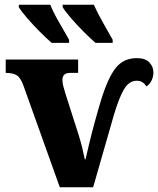

<svg xmlns="http://www.w3.org/2000/svg" viewBox="-20 -786 664 806"><path d="M79 -425Q67 -459 51 -469.5Q35 -480 4 -480V-536H308V-480H275Q242 -480 242 -451Q242 -438 246 -423Q250 -408 255 -392L310 -220Q319 -191 325 -166.5Q331 -142 336 -117H339Q344 -139 353.5 -179Q363 -219 376 -267Q389 -315 403 -362Q433 -460 466 -501Q499 -542 554 -542Q590 -542 607 -524Q624 -506 624 -482Q624 -463 615.5 -446.5Q607 -430 594 -423Q581 -447 554 -447Q522 -447 501 -412Q480 -377 458 -303L371 0H231ZM381 -606Q360 -624 331.5 -652.5Q303 -681 278 -710Q253 -739 243 -756V-766H374Q389 -732 411.5 -692.5Q434 -653 453 -619V-606ZM197 -606Q176 -624 147.5 -652.5Q119 -681 94 -710Q69 -739 59 -756V-766H191Q205 -732 228 -692.5Q251 -653 270 -619V-606Z"/></svg>

Font: Noto Serif SemiCondensed ExtraBold
Style: Regular
Weight: 800
Width: 4
Designer: Monotype Design Team
Foundry: Monotype Imaging Inc.
Version: Version 2.015